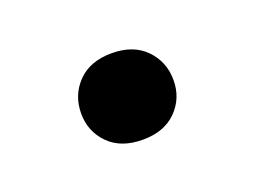

<svg xmlns="http://www.w3.org/2000/svg" viewBox="-39 -483 361 269"><g transform="rotate(-20 141.5 -348.5)"><path d="M70.3 -348.1Q70.3 -375.5 88.6 -394.3Q106.9 -413.1 139.2 -413.1Q171.4 -413.1 189.7 -394.3Q208 -375.5 208 -348.1Q208 -321.3 189.7 -302.7Q171.4 -284.2 139.2 -284.2Q106.9 -284.2 88.6 -302.7Q70.3 -321.3 70.3 -348.1Z"/></g></svg>

Font: Vazirmatn RD UI Medium
Style: Regular
Weight: 500
Designer: Saber Rastikerdar
Foundry: Saber Rastikerdar
Version: Version 33.003